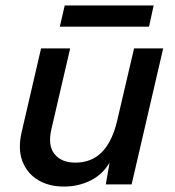

<svg xmlns="http://www.w3.org/2000/svg" viewBox="-20 -678 642 706"><path d="M215 8Q160 8 120 -16Q80 -40 62.5 -85Q45 -130 60 -194L131 -500H238L169 -203Q155 -143 180.5 -111.5Q206 -80 257 -80Q317 -80 355 -119Q393 -158 411 -235L473 -500H580L464 0H369L383 -80Q357 -36 312.5 -14Q268 8 215 8ZM545 -658 528 -580H200L218 -658Z"/></svg>

Font: Work Sans Medium
Style: Italic
Weight: 500
Italic angle: -13°
Designer: Wei Huang
Foundry: Wei Huang
Version: Version 2.012; ttfautohint (v1.8.3)